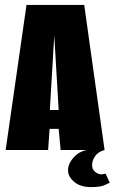

<svg xmlns="http://www.w3.org/2000/svg" viewBox="-20 -611 467 782"><path d="M3 0 88 -591H323L406 0H227L219 -86H182L176 0ZM183 -163H219L201 -466ZM350 151Q307 151 282 129.5Q257 108 257 83Q257 55 281.5 28.5Q306 2 347 -2L406 0Q379 7 367 25.5Q355 44 355 61Q355 79 367.5 89Q380 99 392 99Q399 99 403.5 97.5Q408 96 410 96L427 133Q422 136 405 143.5Q388 151 350 151Z"/></svg>

Font: Alumni Sans Thin Black
Style: Regular
Weight: 900
Version: Version 1.018